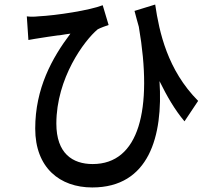

<svg xmlns="http://www.w3.org/2000/svg" viewBox="-20 -770 940 845"><path d="M682 -413C715 -346 749 -287 792 -236L852 -326C717 -462 681 -628 663 -750L572 -722C578 -698 585 -674 591 -652C654 -286 591 -48 388 -48C299 -48 228 -95 228 -226C228 -426 351 -592 410 -641C423 -648 446 -656 458 -660L432 -747C376 -725 230 -702 148 -698C131 -696 112 -696 98 -698L105 -594C125 -598 141 -600 159 -603C176 -606 205 -610 233 -614L244 -615C260 -618 276 -620 290 -622C209 -515 135 -381 135 -204C135 -32 243 55 386 55C636 55 698 -171 682 -413Z"/></svg>

Font: Glow Sans SC Condensed Medium
Style: Regular
Weight: 600
Width: 3
Designer: Ryoko NISHIZUKA (kana, bopomofo & ideographs); Paul D. Hunt (Latin, Greek & Cyrillic); Sandoll Communications, Soo-young
Version: Version 0.93